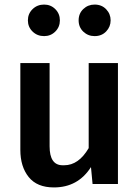

<svg xmlns="http://www.w3.org/2000/svg" viewBox="-20 -805 611 840"><path d="M216 15Q142 15 105.5 -30.5Q69 -76 69 -149V-529H197V-165Q197 -82 254 -82H261Q324 -82 368 -157V-529H496V0H385L378 -74Q321 15 216 15ZM173 -647Q143 -647 122.5 -667Q102 -687 102 -716Q102 -745 122.5 -765Q143 -785 173 -785Q202 -785 222 -765Q242 -745 242 -716Q242 -687 222 -667Q202 -647 173 -647ZM394 -647Q365 -647 344.5 -666.5Q324 -686 324 -716Q324 -746 344.5 -765.5Q365 -785 394 -785Q425 -785 444.5 -764.5Q464 -744 464 -716Q464 -688 444.5 -667.5Q425 -647 394 -647Z"/></svg>

Font: Trujillo Medium
Style: Regular
Weight: 500
Designer: Fira Sans original fonts by bBox Type GmbH, Carrois Corporate GbR, & Edenspiekermann AG / Changes by Cristiano Sobral
Foundry: Fira Sans original fonts by bBox Type GmbH, Carrois Corporate GbR, & Edenspiekermann AG / Changes by Cristiano Sobral
Version: Version 4.301;October 17, 2021;FontCreator 14.0.0.2814 64-bi